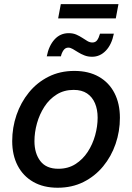

<svg xmlns="http://www.w3.org/2000/svg" viewBox="-20 -882 629 914"><path d="M254.4 11.7Q187 11.7 138.4 -16.1Q89.8 -43.9 64 -93.8Q38.1 -143.6 38.1 -210.4Q38.1 -274.9 58.6 -334.7Q79.1 -394.5 117.7 -441.9Q156.2 -489.3 210.9 -516.8Q265.6 -544.4 334 -544.4Q401.9 -544.4 450.4 -516.8Q499 -489.3 524.9 -439Q550.8 -388.7 550.8 -321.3Q550.8 -256.8 530.3 -197Q509.8 -137.2 470.9 -90.1Q432.1 -43 377.4 -15.6Q322.8 11.7 254.4 11.7ZM257.8 -78.6Q304.2 -78.6 339.1 -100.8Q374 -123 397.5 -158.9Q420.9 -194.8 432.9 -237.8Q444.8 -280.8 444.8 -321.8Q444.8 -360.8 432.1 -390.6Q419.4 -420.4 394.3 -437.3Q369.1 -454.1 330.6 -454.1Q284.7 -454.1 249.8 -432.1Q214.8 -410.2 191.4 -374Q168 -337.9 156 -294.9Q144 -252 144 -210Q144 -151.9 172.1 -115.2Q200.2 -78.6 257.8 -78.6ZM418.5 -611.8Q398.4 -611.8 382.1 -618.2Q365.7 -624.5 351.8 -633.3Q337.9 -642.1 326.4 -648.7Q314.9 -655.3 305.2 -655.3Q291 -655.3 282.2 -642.6Q273.4 -629.9 270 -613.8H202.6Q212.4 -664.1 239.5 -694.1Q266.6 -724.1 307.1 -724.1Q327.6 -724.1 343.3 -717.3Q358.9 -710.4 371.8 -701.9Q384.8 -693.4 396.2 -686.5Q407.7 -679.7 419.9 -679.7Q434.1 -679.7 442.1 -690.2Q450.2 -700.7 456.1 -721.7H522Q511.7 -669.9 483.9 -640.9Q456.1 -611.8 418.5 -611.8ZM543.9 -862.3 531.2 -794.4H256.8L269.5 -862.3Z"/></svg>

Font: Inter 20pt Medium
Style: Italic
Weight: 500
Italic angle: -9.3988°
Version: Version 4.001;git-66647c0bb